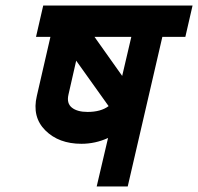

<svg xmlns="http://www.w3.org/2000/svg" viewBox="-20 -653 715 693"><path d="M274 -134Q192 -134 143.5 -182.5Q95 -231 113 -307L162 -520H110L136 -633H675L649 -520H566L441 20H329L370 -155Q324 -134 274 -134ZM421 -379 454 -520H321ZM227 -311Q220 -280 239.5 -264.5Q259 -249 296 -249Q344 -249 372 -270L255 -434Z"/></svg>

Font: Miedinger
Style: Bold-Italic
Weight: 700
Italic angle: -13°
Version: Version 001.000